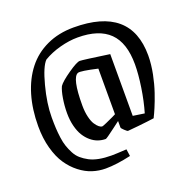

<svg xmlns="http://www.w3.org/2000/svg" viewBox="-141 -784 1076 1087"><g transform="rotate(-20 397.5 -240.5)"><path d="M314 166Q273.9 166 235.1 153.6Q196.3 141.1 160.2 113Q124 85 96.7 44.7Q69.3 4.4 52.7 -55.9Q36.1 -116.2 36.1 -189Q36.1 -291 61 -375Q85.9 -459 133.3 -519.5Q180.7 -580.1 252.7 -613.5Q324.7 -647 415 -647Q758.8 -647 758.8 -354Q758.8 -327.1 755.6 -298.3Q752.4 -269.5 747.1 -243.2Q741.7 -216.8 734.9 -190.7Q728 -164.6 720.2 -141.6Q712.4 -118.7 704.6 -98.1Q696.8 -77.6 689.9 -61.5Q683.1 -45.4 677.7 -33.7Q672.4 -22 668.9 -15.6L666 -8.8Q628.4 -3.4 569.8 2.7Q511.2 8.8 504.9 8.8Q501 8.8 486.1 -5.1Q471.2 -19 471.2 -23.9V-63Q462.9 -56.6 433.8 -34.7Q404.8 -12.7 389.4 -2Q374 8.8 371.1 8.8Q347.7 8.8 325.4 1Q303.2 -6.8 283.2 -23.7Q263.2 -40.5 248 -64.9Q232.9 -89.4 223.9 -125Q214.8 -160.6 214.8 -203.1Q214.8 -247.6 221.9 -290.8Q229 -334 240.2 -357.9Q255.9 -380.9 310.8 -418.9Q365.7 -457 383.8 -457Q401.4 -457 559.1 -434.1V-62L627.9 -51.8Q647.5 -118.2 659.2 -196Q670.9 -273.9 670.9 -332Q670.9 -461.9 607.9 -523.9Q544.9 -585.9 417 -585.9Q366.7 -585.9 310.3 -570.8Q253.9 -555.7 209 -528.8Q179.2 -499 152.1 -396.2Q125 -293.5 125 -210Q125 -173.8 126.5 -146Q127.9 -118.2 132.1 -87.2Q136.2 -56.2 144.3 -32.7Q152.3 -9.3 164.6 13.9Q176.8 37.1 195.3 53.2Q213.9 69.3 238.3 82.3Q262.7 95.2 296.1 101.6Q329.6 107.9 370.1 107.9Q396.5 107.9 460.9 104L466.8 146Q379.4 166 314 166ZM377 -64.9Q381.3 -64.9 404.1 -75Q426.8 -85 447.3 -94.7L467.8 -105V-379.9Q368.2 -402.8 351.1 -397Q311 -381.8 311 -215.8Q311 -176.3 318.4 -145.5Q325.7 -114.7 336.7 -98.1Q347.7 -81.5 358.2 -73.2Q368.7 -64.9 377 -64.9Z"/></g></svg>

Font: Grenze
Style: Regular
Weight: 400
Designer: Renata Polastri
Foundry: Omnibus-Type
Version: Version 1.002;PS 001.002;hotconv 1.0.88;makeotf.lib2.5.64775